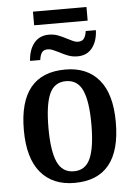

<svg xmlns="http://www.w3.org/2000/svg" viewBox="-58 -887 659 940"><g transform="rotate(-5 271.5 -416.5)"><path d="M45 -269Q45 -547 273 -547Q380 -547 438.5 -477Q497 -407 497 -269Q497 10 270 10Q163 10 104 -60.5Q45 -131 45 -269ZM377 -269Q377 -382 352.5 -436Q328 -490 271 -490Q214 -490 190 -436.5Q166 -383 166 -269Q166 -156 190.5 -101.5Q215 -47 272 -47Q329 -47 353 -101.5Q377 -156 377 -269ZM140 -843H403V-776H140ZM208 -724Q231 -724 251.5 -716.5Q272 -709 296 -696Q310 -689 323 -683Q336 -677 347 -677Q368 -677 377 -690Q386 -703 389 -726H439Q437 -672 411 -639Q385 -606 339 -606Q315 -606 294.5 -613.5Q274 -621 250 -634Q236 -641 222 -647Q208 -653 197 -653Q175 -653 166.5 -640Q158 -627 155 -604H105Q108 -658 134.5 -691Q161 -724 208 -724Z"/></g></svg>

Font: Noto Serif NarrowSemiBold
Style: Regular
Weight: 600
Width: 4
Designer: Monotype Design Team
Foundry: Monotype Imaging Inc.
Version: Version 1.001